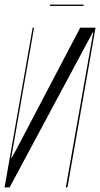

<svg xmlns="http://www.w3.org/2000/svg" viewBox="-35 -820 438 840"><path d="M331 -800H184L183 -794H330ZM316 -699 38 -169 16 -129H14L114 -699H108L-15 0H7L371 -679H373L253 0H260L383 -699Z"/></svg>

Font: Moniqa Ita Display
Style: Italic
Weight: 400
Italic angle: -10°
Designer: Rajesh Rajput
Foundry: Rajesh Rajput
Version: Version 1.000